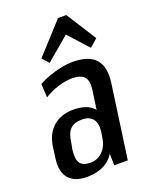

<svg xmlns="http://www.w3.org/2000/svg" viewBox="-146 -856 750 944"><g transform="rotate(-20 229.5 -383.5)"><path d="M285 -183 314 -386Q320 -432 302 -452.5Q284 -473 239 -473Q204 -473 164.5 -460.5Q125 -448 92 -427L88 -498Q114 -513 145.5 -524Q177 -535 209 -541.5Q241 -548 269 -548Q353 -548 388.5 -507.5Q424 -467 413 -386L359 0H288ZM144 8Q79 8 49 -27.5Q19 -63 28 -129L36 -189Q45 -254 86 -290Q127 -326 192 -326Q262 -326 295 -291Q328 -256 319 -191L310 -130Q301 -63 258 -27.5Q215 8 144 8ZM184 -52Q221 -52 247 -78Q273 -104 279 -145L284 -175Q290 -220 272 -243Q254 -266 215 -266Q174 -266 153.5 -245Q133 -224 127 -174L121 -143Q115 -94 129.5 -73Q144 -52 184 -52ZM131 -616 276 -775H319L419 -618L378 -582L265 -707H310L162 -582Z"/></g></svg>

Font: Pathway Extreme Condensed Medium
Style: Italic
Weight: 500
Width: 3
Italic angle: -8°
Version: Version 1.001;gftools[0.9.26]